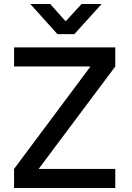

<svg xmlns="http://www.w3.org/2000/svg" viewBox="-20 -936 656 956"><path d="M50 -95 429 -603V-605H50V-700H554V-605L174 -97V-95H554V0H50ZM230 -916 305 -832H309L386 -916H486L350 -766H266L131 -916Z"/></svg>

Font: Be Vietnam Medium
Style: Regular
Weight: 500
Designer: Gabriel Lam
Foundry: TypeRant
Version: Version 4.000